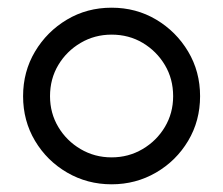

<svg xmlns="http://www.w3.org/2000/svg" viewBox="-20 -472 580 499"><path d="M270 7Q207 7 154.5 -23.5Q102 -54 71 -106Q40 -158 40 -222Q40 -286 71 -338Q102 -390 154 -421Q206 -452 270 -452Q334 -452 386 -421Q438 -390 469 -338Q500 -286 500 -222Q500 -158 469 -106Q438 -54 385.5 -23.5Q333 7 270 7ZM270 -63Q314 -63 350.5 -84.5Q387 -106 408.5 -142Q430 -178 430 -222Q430 -267 408.5 -303Q387 -339 351 -360.5Q315 -382 270 -382Q226 -382 189.5 -360.5Q153 -339 131.5 -303Q110 -267 110 -222Q110 -178 131.5 -142Q153 -106 189.5 -84.5Q226 -63 270 -63Z"/></svg>

Font: Teachers
Style: Regular
Weight: 400
Designer: Alfredo Marco Pradil, Chank Diesel
Version: Version 1.001